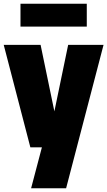

<svg xmlns="http://www.w3.org/2000/svg" viewBox="-25 -791 576 1031"><path d="M138 0 -5 -550H193L267 -193L341 -550H531L330 220H142L200 0ZM85 -648V-771H441V-648Z"/></svg>

Font: Encode Sans Condensed Black
Style: Regular
Weight: 900
Width: 3
Designer: Multiple Designers
Foundry: Impallari Type
Version: Version 3.000; ttfautohint (v1.8.3) -l 8 -r 50 -G 200 -x 14 